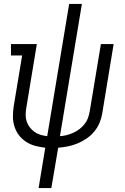

<svg xmlns="http://www.w3.org/2000/svg" viewBox="-20 -755 640 980"><path d="M177 205 211 -1Q185 -4 160 -10.5Q135 -17 113.5 -31Q92 -45 77 -64.5Q62 -84 54 -108.5Q46 -133 46 -159.5Q46 -186 50 -213L93 -472H36V-530H168L114 -203Q111 -186 111 -168Q111 -150 116.5 -134Q122 -118 132.5 -104.5Q143 -91 156.5 -81.5Q170 -72 186.5 -67Q203 -62 221 -60L333 -735H398L286 -60Q304 -61 321 -65.5Q338 -70 354.5 -77.5Q371 -85 385.5 -96Q400 -107 411.5 -121.5Q423 -136 429 -152.5Q435 -169 438 -187L495 -530H560L502 -177Q498 -152 488 -128Q478 -104 461 -83.5Q444 -63 422 -48Q400 -33 376 -23Q352 -13 327 -8Q302 -3 277 -1L242 205Z"/></svg>

Font: Iosevka Slab Light Extended
Style: Italic
Weight: 300
Width: 7
Italic angle: -9°
Monospace: yes
Designer: Belleve Invis
Foundry: Belleve Invis
Version: Version 11.1.0; ttfautohint (v1.8.3)